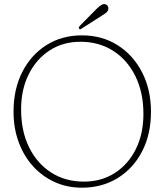

<svg xmlns="http://www.w3.org/2000/svg" viewBox="-20 -880 784 915"><path d="M370.5 -711.5Q466.5 -711.5 540.8 -664.5Q615 -617.5 657.2 -535.2Q699.5 -453 699.5 -347.5Q699.5 -240.5 657.5 -159Q615.5 -77.5 541 -31.5Q466.5 14.5 370 14.5Q300 14.5 240.5 -12.5Q181 -39.5 137 -88.2Q93 -137 68.8 -203.2Q44.5 -269.5 44.5 -348Q44.5 -455 86.2 -537Q128 -619 201.5 -665.2Q275 -711.5 370.5 -711.5ZM663.5 -337Q663.5 -439 625.5 -516.5Q587.5 -594 519.8 -637.5Q452 -681 363 -681Q280 -681 216.2 -639.5Q152.5 -598 116.5 -525.2Q80.5 -452.5 80.5 -358.5Q80.5 -256 118.2 -178.8Q156 -101.5 223.5 -58Q291 -14.5 380 -14.5Q463.5 -14.5 527.5 -55.8Q591.5 -97 627.5 -169.8Q663.5 -242.5 663.5 -337ZM438.5 -836Q452.5 -850 462.8 -856.2Q473 -862.5 483 -859.5Q491 -856.5 494.5 -849Q498 -841.5 495.5 -833Q492.5 -824 484.2 -818Q476 -812 465.5 -805.5L367 -742.5Q361 -738.5 357 -743.5Q354.5 -746.5 356 -750Q357.5 -753.5 360 -756.5Z"/></svg>

Font: Fraunces 72pt S100 Thin
Style: Regular
Weight: 100
Version: Version 1.000; ttfautohint (v1.8.3)